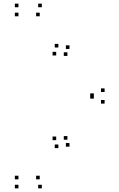

<svg xmlns="http://www.w3.org/2000/svg" viewBox="-20 -831 660 1061"><path d="M498.5 -295V-315H478.5V-295ZM290.5 -56.5V-76.5H270.5V-56.5ZM302.5 -12.5V-32.5H282.5V-12.5ZM199.5 160V140H179.5V160ZM82 160V140H62V160ZM82 210V190H62V210ZM211 210V190H191V210ZM364 -20.5V-40.5H344V-20.5ZM352.5 -59V-79H332.5V-59ZM558 -258.5V-278.5H538V-258.5ZM558 -322.5V-342.5H538V-322.5ZM352.5 -522V-542H332.5V-522ZM364 -560.5V-580.5H344V-560.5ZM211 -791V-811H191V-791ZM82 -791V-811H62V-791ZM82 -741V-761H62V-741ZM199.5 -741V-761H179.5V-741ZM302.5 -568.5V-588.5H282.5V-568.5ZM290.5 -524.5V-544.5H270.5V-524.5ZM498.5 -286V-306H478.5V-286Z"/></svg>

Font: Monaspace Argon Dots Var
Style: Regular
Weight: 400
Designer: Riley Cran and the Lettermatic Team
Version: Version 1.100 (Monaspace Argon Dots)